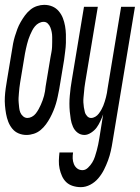

<svg xmlns="http://www.w3.org/2000/svg" viewBox="-40 -548 576 791"><path d="M69 8Q52 8 36.5 1.5Q21 -5 10.5 -18Q0 -31 -6 -46.5Q-12 -62 -15 -79Q-18 -96 -19.5 -113.5Q-21 -131 -20 -148.5Q-19 -166 -16.5 -184Q-14 -202 -11 -219L9 -339Q11 -354 14 -369Q17 -384 21.5 -399Q26 -414 31.5 -428.5Q37 -443 45 -457Q53 -471 62.5 -484Q72 -497 84.5 -507.5Q97 -518 112.5 -523Q128 -528 142 -528Q160 -528 175.5 -521.5Q191 -515 202 -502Q213 -489 219 -473.5Q225 -458 228 -441Q231 -424 231.5 -406.5Q232 -389 231.5 -371.5Q231 -354 228.5 -336Q226 -318 224 -301L204 -181Q201 -166 198 -151Q195 -136 190.5 -121Q186 -106 180 -91.5Q174 -77 166.5 -63Q159 -49 149.5 -36Q140 -23 127.5 -12.5Q115 -2 99.5 3Q84 8 69 8ZM73 -62Q82 -62 91.5 -67Q101 -72 107.5 -80.5Q114 -89 119 -98Q124 -107 128 -116Q132 -125 135.5 -134.5Q139 -144 141.5 -153.5Q144 -163 145.5 -172.5Q147 -182 148 -192L168 -312Q170 -323 172 -333.5Q174 -344 174.5 -354.5Q175 -365 175 -375Q175 -385 175 -395.5Q175 -406 173 -416Q171 -426 167.5 -435Q164 -444 157 -451Q150 -458 140 -458Q130 -458 120.5 -453Q111 -448 104 -439.5Q97 -431 92.5 -422Q88 -413 84 -404Q80 -395 77 -385.5Q74 -376 71.5 -366.5Q69 -357 67 -347.5Q65 -338 63 -328L43 -208Q41 -197 40 -186.5Q39 -176 38 -165.5Q37 -155 36.5 -145Q36 -135 37 -124.5Q38 -114 39 -104Q40 -94 43.5 -85Q47 -76 55 -69Q63 -62 73 -62ZM293 223Q276 223 260 218Q244 213 233 202.5Q222 192 215.5 177.5Q209 163 205.5 147Q202 131 202.5 114Q203 97 205 80H261Q259 93 259.5 105Q260 117 264.5 128Q269 139 278 146Q287 153 300 153Q312 153 322.5 143Q333 133 340 121.5Q347 110 351 97.5Q355 85 358.5 72.5Q362 60 364.5 47.5Q367 35 369 23L385 -77Q380 -63 373.5 -49Q367 -35 358.5 -23Q350 -11 335.5 -1.5Q321 8 308 8Q292 8 279.5 -1.5Q267 -11 260.5 -26Q254 -41 251.5 -56.5Q249 -72 247.5 -88Q246 -104 246 -120.5Q246 -137 247.5 -153.5Q249 -170 251 -186.5Q253 -203 256 -219L306 -520H363L311 -208Q309 -198 308 -187.5Q307 -177 306 -166.5Q305 -156 304 -146Q303 -136 303.5 -126Q304 -116 305.5 -106Q307 -96 309.5 -86.5Q312 -77 319 -69.5Q326 -62 335 -62Q344 -62 352.5 -67Q361 -72 367 -80Q373 -88 377.5 -96Q382 -104 385.5 -112.5Q389 -121 391.5 -129.5Q394 -138 396.5 -147Q399 -156 400.5 -165Q402 -174 403 -182L459 -520H516L424 34Q421 54 416.5 74Q412 94 405 113Q398 132 388.5 151Q379 170 365 186.5Q351 203 332 213Q313 223 293 223Z"/></svg>

Font: Iosevka Fixed
Style: Italic
Weight: 400
Italic angle: -9°
Monospace: yes
Designer: Belleve Invis
Foundry: Belleve Invis
Version: Version 33.2.4